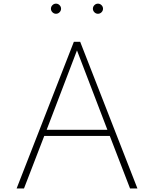

<svg xmlns="http://www.w3.org/2000/svg" viewBox="-20 -1060 866 1080"><path d="M73.5 0H115L229 -295.5H597.5L711.5 0H753L431 -825H395.5ZM242.5 -330 413 -776.5 584 -330ZM531 -982.5Q542.5 -982.5 551 -991Q559.5 -999.5 559.5 -1011Q559.5 -1022.5 551 -1031Q542.5 -1039.5 531 -1039.5Q519.5 -1039.5 511 -1031Q502.5 -1022.5 502.5 -1011Q502.5 -999.5 511 -991Q519.5 -982.5 531 -982.5ZM295 -982.5Q306.5 -982.5 315 -991Q323.5 -999.5 323.5 -1011Q323.5 -1022.5 315 -1031Q306.5 -1039.5 295 -1039.5Q283.5 -1039.5 275 -1031Q266.5 -1022.5 266.5 -1011Q266.5 -999.5 275 -991Q283.5 -982.5 295 -982.5Z"/></svg>

Font: Spartan ExtraLight
Style: Regular
Weight: 200
Designer: Matt Bailey, Mirko Velimirovic
Foundry: Matt Bailey
Version: Version 1.003; ttfautohint (v1.8.3)